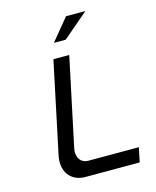

<svg xmlns="http://www.w3.org/2000/svg" viewBox="-128 -967 856 1054"><g transform="rotate(-15 300.0 -440.0)"><path d="M222 -670 113 -153C94 -65 141 0 224 0H533L550 -82H263C220 -82 195 -119 206 -169L312 -670ZM248 -756H315L460 -880H350Z"/></g></svg>

Font: LT Wave Mono
Style: Italic
Weight: 400
Designer: Daniel Lyons
Version: Version 2.5 (Glyphs App)